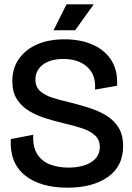

<svg xmlns="http://www.w3.org/2000/svg" viewBox="-20 -856 613 889"><path d="M293 13Q166 13 95 -44.5Q24 -102 30 -212L134 -232Q131 -175 153 -141.5Q175 -108 213 -94Q251 -80 296 -80Q362 -80 402 -105Q442 -130 442 -175Q442 -210 418.5 -230.5Q395 -251 357 -263Q319 -275 276 -285Q233 -295 190.5 -308.5Q148 -322 113.5 -343Q79 -364 58 -397Q37 -430 37 -481Q37 -539 67 -582.5Q97 -626 151 -650Q205 -674 279 -674Q352 -674 408.5 -649.5Q465 -625 495.5 -577Q526 -529 522 -459L420 -441Q425 -509 384 -546Q343 -583 274 -583Q213 -583 178.5 -556.5Q144 -530 144 -488Q144 -453 166.5 -433.5Q189 -414 226 -402.5Q263 -391 307 -381Q350 -370 393 -356.5Q436 -343 471.5 -321.5Q507 -300 528.5 -266Q550 -232 550 -179Q550 -86 479.5 -36.5Q409 13 293 13ZM328 -716H228L288 -836H414Z"/></svg>

Font: Bricolage Grotesque 48pt Medium
Style: Regular
Weight: 500
Designer: Mathieu Triay
Foundry: Atelier Triay
Version: Version 1.000; ttfautohint (v1.8.4.7-5d5b);gftools[0.9.32]